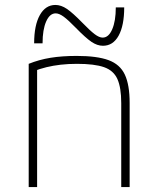

<svg xmlns="http://www.w3.org/2000/svg" viewBox="-20 -756 640 776"><path d="M96 -498Q138 -515 184.5 -522.5Q231 -530 290 -530Q372 -530 418.5 -513Q465 -496 484.5 -454.5Q504 -413 504 -340V0H470V-339Q470 -402 454.5 -436.5Q439 -471 400.5 -484.5Q362 -498 291 -498Q256 -498 225.5 -494.5Q195 -491 168 -484.5Q141 -478 113 -467L130 -490V0H96ZM396 -571Q373 -571 349.5 -587Q326 -603 287 -643Q256 -675 237.5 -688.5Q219 -702 205 -702Q181 -702 166.5 -669Q152 -636 152 -581H118Q118 -654 141 -695Q164 -736 204 -736Q227 -736 250.5 -720Q274 -704 313 -664Q344 -632 362.5 -618Q381 -604 395 -604Q419 -604 433.5 -637.5Q448 -671 448 -726H482Q482 -653 459.5 -612Q437 -571 396 -571Z"/></svg>

Font: M PLUS Code Latin Expanded ExtraLight
Style: Regular
Weight: 250
Width: 7
Designer: Coji Morishita
Foundry: UNDERFOREST DESIGN
Version: Version 1.002; ttfautohint (v1.8.3)